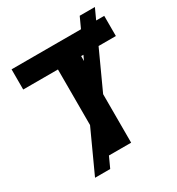

<svg xmlns="http://www.w3.org/2000/svg" viewBox="-196 -895 1007 1090"><g transform="rotate(-30 307.5 -350.0)"><path d="M231.7 0V-567.7H4V-700H611.4V-567.7H383.7V0ZM106.6 70 491.1 -770H590.6L206.1 70Z"/></g></svg>

Font: Montserrat Thin
Style: Regular
Weight: 100
Designer: Julieta Ulanovsky
Foundry: Julieta Ulanovsky
Version: Version 9.000